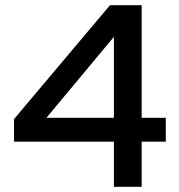

<svg xmlns="http://www.w3.org/2000/svg" viewBox="-20 -720 688 740"><path d="M526 -700V-266H619V-174H526V0H419V-174H34V-261L404 -700ZM159 -266H419V-578Z"/></svg>

Font: Rosa Sans Medium
Style: Regular
Weight: 500
Designer: Pentagram / MCKL
Foundry: Pentagram / MCKL
Version: Version 1.005;September 16, 2019;FontCreator 11.5.0.2425 64-